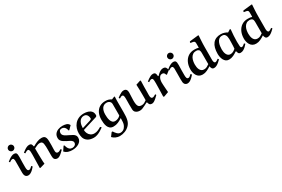

<svg xmlns="http://www.w3.org/2000/svg" viewBox="117 -2105 5518 3752"><g transform="rotate(-30 2875.5 -228.5)"><path d="M100 -621Q100 -648 119.5 -667.5Q139 -687 166 -687Q193 -687 212.5 -667.5Q232 -648 232 -621Q232 -594 212.5 -574.5Q193 -555 166 -555Q139 -555 119.5 -574.5Q100 -594 100 -621ZM331 -119 348 -103V-92Q329 -69 304 -44.5Q279 -20 250.5 -3.5Q222 13 192 13Q174 13 158 5.5Q142 -2 132 -15Q119 -33 115 -59Q111 -85 112 -131.5Q113 -178 113 -254V-371Q112 -387 105.5 -403.5Q99 -420 78 -420Q62 -420 44.5 -410.5Q27 -401 9 -388L-7 -410Q16 -429 43.5 -448Q71 -467 100 -480Q129 -493 158 -493Q173 -493 187 -487.5Q201 -482 208 -470Q214 -460 217 -445Q220 -430 220 -386Q220 -356 218.5 -325.5Q217 -295 217 -265Q217 -204 216.5 -161Q216 -118 225 -95Q234 -72 260 -72Q278 -72 297 -88Q316 -104 331 -119Z M568 -378Q568 -334 568.5 -279Q569 -224 570.5 -171Q572 -118 573.5 -79Q575 -40 578 -28L468 4L456 -3Q457 -32 458 -70.5Q459 -109 460 -148Q461 -187 461.5 -220.5Q462 -254 462.5 -275Q463 -296 463 -296Q463 -328 462 -357Q461 -386 453 -404.5Q445 -423 425 -423Q415 -423 401 -416.5Q387 -410 374.5 -402Q362 -394 355 -390L337 -414Q360 -433 387 -452Q414 -471 442.5 -484Q471 -497 499 -497Q538 -497 550.5 -475.5Q563 -454 565 -428L577 -424Q621 -451 673.5 -472.5Q726 -494 776 -494Q818 -494 839 -478Q860 -462 868 -432.5Q876 -403 876.5 -362.5Q877 -322 877 -273Q877 -250 875.5 -222Q874 -194 874 -170Q874 -127 878.5 -115.5Q883 -104 890 -98Q900 -88 918 -88Q937 -88 953.5 -96Q970 -104 985 -114H997L1008 -97Q986 -75 959.5 -50Q933 -25 905 -7.5Q877 10 849 10Q817 10 795 -10Q780 -24 775.5 -50Q771 -76 771.5 -121.5Q772 -167 772 -240Q772 -269 771 -303.5Q770 -338 764.5 -367Q759 -396 745 -408Q734 -419 719 -421.5Q704 -424 689 -424Q667 -424 631.5 -408.5Q596 -393 568 -378Z M1398 -426 1325 -352 1310 -356Q1307 -380 1295.5 -403Q1284 -426 1264 -441.5Q1244 -457 1212 -457Q1178 -457 1162.5 -437.5Q1147 -418 1147 -385Q1147 -356 1167.5 -334.5Q1188 -313 1217.5 -298Q1247 -283 1272 -271Q1318 -250 1347 -232Q1376 -214 1390 -192.5Q1404 -171 1404 -138Q1404 -99 1384.5 -70Q1365 -41 1333 -22Q1301 -3 1262.5 6Q1224 15 1187 15Q1138 15 1093.5 1Q1049 -13 1014 -52L1077 -146L1092 -145Q1100 -117 1112.5 -88.5Q1125 -60 1148 -41Q1171 -22 1209 -22Q1242 -22 1267 -41.5Q1292 -61 1292 -95Q1292 -109 1286 -120Q1280 -131 1269 -141Q1254 -155 1227 -168Q1200 -181 1170 -196Q1140 -211 1112.5 -229.5Q1085 -248 1067.5 -272.5Q1050 -297 1050 -331Q1050 -388 1078.5 -424Q1107 -460 1152.5 -477Q1198 -494 1249 -494Q1293 -494 1334.5 -482Q1376 -470 1398 -426Z M1874 -105 1889 -101 1900 -82Q1867 -58 1829.5 -35.5Q1792 -13 1752 1.5Q1712 16 1671 16Q1628 16 1586.5 4.5Q1545 -7 1515 -35Q1479 -68 1466.5 -113Q1454 -158 1454 -204Q1454 -259 1471 -311Q1488 -363 1523 -404.5Q1558 -446 1610.5 -470.5Q1663 -495 1734 -495Q1781 -495 1825 -481.5Q1869 -468 1897 -436Q1925 -404 1925 -349Q1925 -333 1917.5 -325Q1910 -317 1896 -312Q1896 -312 1873 -305Q1850 -298 1813 -286.5Q1776 -275 1733 -262Q1690 -249 1648 -236Q1606 -223 1574 -213Q1574 -173 1591 -136Q1608 -99 1641 -75.5Q1674 -52 1722 -52Q1763 -52 1801.5 -68Q1840 -84 1874 -105ZM1581 -257Q1583 -257 1584.5 -257.5Q1586 -258 1587 -258Q1656 -280 1699 -292.5Q1742 -305 1764 -312.5Q1786 -320 1794 -326.5Q1802 -333 1802 -344Q1802 -370 1793 -395.5Q1784 -421 1764 -438Q1744 -455 1711 -455Q1671 -455 1644 -435.5Q1617 -416 1602 -386Q1587 -356 1580.5 -322.5Q1574 -289 1574 -262Q1574 -257 1581 -257Z M2420 -127Q2420 -70 2417 -31.5Q2414 7 2405 45Q2390 108 2347 152Q2304 196 2245.5 219Q2187 242 2125 242Q2082 242 2037 222Q1992 202 1965 171L2025 92H2046Q2069 132 2100.5 162Q2132 192 2170 192Q2199 192 2225 179.5Q2251 167 2266 147Q2288 118 2298 92.5Q2308 67 2311 33Q2314 -1 2315 -55Q2268 -24 2219 -2.5Q2170 19 2114 19Q2064 19 2035 -5Q2006 -29 1992 -65.5Q1978 -102 1974 -142Q1970 -182 1970 -214Q1970 -300 1999.5 -363Q2029 -426 2084.5 -460.5Q2140 -495 2217 -495Q2257 -495 2288 -485.5Q2319 -476 2349 -456L2411 -481L2424 -477Q2423 -455 2422 -437.5Q2421 -420 2420.5 -398Q2420 -376 2420 -342.5Q2420 -309 2420 -257Q2420 -205 2420 -127ZM2315 -114V-373Q2315 -401 2300.5 -419Q2286 -437 2265.5 -445.5Q2245 -454 2227 -454Q2177 -454 2146 -429Q2115 -404 2100.5 -362Q2086 -320 2086 -269Q2086 -239 2089 -203Q2092 -167 2103 -133.5Q2114 -100 2136 -79Q2158 -58 2195 -58Q2228 -58 2262 -73.5Q2296 -89 2315 -114Z M2911 -236Q2911 -295 2909.5 -353Q2908 -411 2905 -466L3008 -500L3020 -490Q3017 -422 3016 -354Q3015 -286 3015 -217Q3015 -207 3014 -186Q3013 -165 3015 -143Q3017 -121 3026 -105.5Q3035 -90 3056 -90Q3071 -90 3089.5 -99Q3108 -108 3124 -118H3134L3142 -98Q3121 -77 3094 -52Q3067 -27 3039.5 -9.5Q3012 8 2986 8Q2951 8 2935 -12.5Q2919 -33 2914 -61L2904 -67Q2875 -52 2841.5 -34.5Q2808 -17 2776 -4.5Q2744 8 2716 8Q2688 8 2663.5 0.5Q2639 -7 2619 -25Q2594 -48 2592 -90.5Q2590 -133 2590 -204Q2590 -221 2590.5 -237.5Q2591 -254 2591 -269Q2591 -308 2591 -342.5Q2591 -377 2583 -398.5Q2575 -420 2552 -420Q2539 -420 2522 -410.5Q2505 -401 2491 -393L2477 -418Q2500 -435 2526 -453Q2552 -471 2579 -483.5Q2606 -496 2631 -496Q2663 -496 2679.5 -482.5Q2696 -469 2701.5 -447.5Q2707 -426 2707 -401Q2707 -370 2703.5 -321Q2700 -272 2700 -226Q2700 -176 2706.5 -140Q2713 -104 2733.5 -85Q2754 -66 2796 -66Q2831 -66 2858 -80.5Q2885 -95 2910 -114Q2911 -143 2911 -174Q2911 -205 2911 -236Z M3369 -33 3263 6 3243 -1Q3244 -31 3245 -69.5Q3246 -108 3247 -147Q3248 -186 3248.5 -219.5Q3249 -253 3249.5 -273.5Q3250 -294 3250 -294Q3250 -324 3249 -352Q3248 -380 3241 -397.5Q3234 -415 3214 -415Q3200 -415 3180 -405.5Q3160 -396 3146 -385L3130 -408Q3153 -426 3179 -444.5Q3205 -463 3232.5 -476Q3260 -489 3288 -489Q3329 -489 3341.5 -464Q3354 -439 3354 -402L3365 -397Q3385 -418 3409 -438.5Q3433 -459 3460 -472.5Q3487 -486 3516 -486Q3559 -486 3577 -458Q3595 -430 3595 -396L3520 -338L3507 -346Q3503 -367 3489 -384Q3475 -401 3450 -401Q3411 -401 3390.5 -376.5Q3370 -352 3362.5 -318.5Q3355 -285 3355 -257Q3355 -241 3357 -202Q3359 -163 3362.5 -117Q3366 -71 3369 -33Z M3694 -621Q3694 -648 3713.5 -667.5Q3733 -687 3760 -687Q3787 -687 3806.5 -667.5Q3826 -648 3826 -621Q3826 -594 3806.5 -574.5Q3787 -555 3760 -555Q3733 -555 3713.5 -574.5Q3694 -594 3694 -621ZM3925 -119 3942 -103V-92Q3923 -69 3898 -44.5Q3873 -20 3844.5 -3.5Q3816 13 3786 13Q3768 13 3752 5.5Q3736 -2 3726 -15Q3713 -33 3709 -59Q3705 -85 3706 -131.5Q3707 -178 3707 -254V-371Q3706 -387 3699.5 -403.5Q3693 -420 3672 -420Q3656 -420 3638.5 -410.5Q3621 -401 3603 -388L3587 -410Q3610 -429 3637.5 -448Q3665 -467 3694 -480Q3723 -493 3752 -493Q3767 -493 3781 -487.5Q3795 -482 3802 -470Q3808 -460 3811 -445Q3814 -430 3814 -386Q3814 -356 3812.5 -325.5Q3811 -295 3811 -265Q3811 -204 3810.5 -161Q3810 -118 3819 -95Q3828 -72 3854 -72Q3872 -72 3891 -88Q3910 -104 3925 -119Z M4227 -669 4241 -678 4432 -699 4441 -693Q4438 -650 4436 -617.5Q4434 -585 4432.5 -558Q4431 -531 4430 -502Q4429 -473 4429 -436L4428 -143Q4428 -131 4431 -115Q4434 -99 4442 -87Q4450 -75 4464 -75Q4478 -75 4500 -88.5Q4522 -102 4535 -112L4552 -90Q4530 -68 4503.5 -44.5Q4477 -21 4447.5 -5Q4418 11 4387 11Q4353 11 4338.5 -13.5Q4324 -38 4322 -65Q4281 -37 4231.5 -13.5Q4182 10 4130 10Q4084 10 4052.5 -9Q4021 -28 4002.5 -59Q3984 -90 3976 -125Q3968 -160 3968 -193Q3968 -282 3999.5 -350Q4031 -418 4088.5 -456.5Q4146 -495 4225 -495Q4248 -495 4271 -493Q4294 -491 4316 -483L4323 -488V-581Q4323 -609 4313 -620.5Q4303 -632 4281.5 -636.5Q4260 -641 4227 -645ZM4323 -113V-362Q4323 -421 4301.5 -438.5Q4280 -456 4245 -456Q4200 -456 4170 -435Q4140 -414 4122.5 -381Q4105 -348 4098 -309.5Q4091 -271 4091 -236Q4091 -208 4095.5 -178Q4100 -148 4112.5 -122Q4125 -96 4147 -79.5Q4169 -63 4204 -63Q4240 -63 4269 -78.5Q4298 -94 4323 -113Z M4969 -455 5029 -493 5043 -484Q5036 -416 5031.5 -347.5Q5027 -279 5027 -211Q5027 -144 5031 -108.5Q5035 -73 5060 -73Q5077 -73 5096 -87.5Q5115 -102 5130 -115L5149 -94Q5129 -70 5103.5 -45.5Q5078 -21 5048 -4.5Q5018 12 4984 12Q4950 12 4937.5 -10Q4925 -32 4922 -54L4909 -59Q4870 -30 4822 -7.5Q4774 15 4723 15Q4683 15 4655.5 -5Q4628 -25 4611.5 -57Q4595 -89 4588 -124.5Q4581 -160 4581 -191Q4581 -343 4642.5 -420.5Q4704 -498 4823 -498Q4864 -498 4900 -486.5Q4936 -475 4969 -455ZM4916 -117Q4919 -139 4920.5 -176.5Q4922 -214 4923 -255.5Q4924 -297 4924 -331Q4924 -357 4918 -387Q4912 -417 4892.5 -438.5Q4873 -460 4832 -460Q4789 -460 4762 -437.5Q4735 -415 4720 -379.5Q4705 -344 4699.5 -304Q4694 -264 4694 -230Q4694 -204 4698.5 -175Q4703 -146 4715 -120.5Q4727 -95 4747.5 -79Q4768 -63 4799 -63Q4833 -63 4863.5 -80Q4894 -97 4916 -117Z M5433 -669 5447 -678 5638 -699 5647 -693Q5644 -650 5642 -617.5Q5640 -585 5638.5 -558Q5637 -531 5636 -502Q5635 -473 5635 -436L5634 -143Q5634 -131 5637 -115Q5640 -99 5648 -87Q5656 -75 5670 -75Q5684 -75 5706 -88.5Q5728 -102 5741 -112L5758 -90Q5736 -68 5709.5 -44.5Q5683 -21 5653.5 -5Q5624 11 5593 11Q5559 11 5544.5 -13.5Q5530 -38 5528 -65Q5487 -37 5437.5 -13.5Q5388 10 5336 10Q5290 10 5258.5 -9Q5227 -28 5208.5 -59Q5190 -90 5182 -125Q5174 -160 5174 -193Q5174 -282 5205.5 -350Q5237 -418 5294.5 -456.5Q5352 -495 5431 -495Q5454 -495 5477 -493Q5500 -491 5522 -483L5529 -488V-581Q5529 -609 5519 -620.5Q5509 -632 5487.5 -636.5Q5466 -641 5433 -645ZM5529 -113V-362Q5529 -421 5507.5 -438.5Q5486 -456 5451 -456Q5406 -456 5376 -435Q5346 -414 5328.5 -381Q5311 -348 5304 -309.5Q5297 -271 5297 -236Q5297 -208 5301.5 -178Q5306 -148 5318.5 -122Q5331 -96 5353 -79.5Q5375 -63 5410 -63Q5446 -63 5475 -78.5Q5504 -94 5529 -113Z"/></g></svg>

Font: Aref Ruqaa Ink
Style: Bold
Weight: 700
Designer: Abdullah Aref
Version: Version 1.005